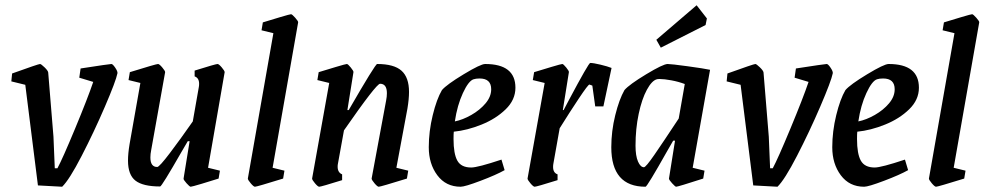

<svg xmlns="http://www.w3.org/2000/svg" viewBox="-20 -700 3744 729"><path d="M124 4 76 -378 23 -391 26 -421Q126 -457 132 -457Q136 -457 149 -444.5Q162 -432 163 -425L183 -181L188 -61H198Q217 -96 265 -211.5Q313 -327 334 -389L281 -405L286 -440Q396 -457 403 -457Q408 -457 417.5 -443Q427 -429 426 -422Q420 -392 378.5 -295.5Q337 -199 290 -108Q243 -17 216 9Z M770 -63 815 -52 810 -22Q782 -13 745 -2Q708 9 704 9Q700 9 688 -4.5Q676 -18 677 -22L700 -164H693L669 -123Q594 8 588 8Q523 8 494.5 -14Q466 -36 466 -90Q466 -117 472 -153L513 -385L468 -396L473 -426Q573 -457 580 -457Q585 -457 596 -444Q607 -431 607 -426L554 -130Q551 -115 551 -102Q551 -66 577 -66Q585 -66 625.5 -119.5Q666 -173 712 -239L735 -370Q736 -375 736 -382Q736 -404 719 -410V-432Q799 -457 806 -457Q811 -457 822 -444Q833 -431 833 -426Z M921 -22 1018 -574 973 -585 978 -615Q1007 -624 1044 -635Q1081 -646 1085 -646Q1089 -646 1101 -632.5Q1113 -619 1112 -615L1015 -63L1060 -52L1055 -22Q955 9 948 9Q943 9 932 -4Q921 -17 921 -22Z M1485 -63 1530 -52 1525 -22Q1425 9 1418 9Q1413 9 1402 -4Q1391 -17 1391 -22L1446 -318Q1449 -333 1449 -346Q1449 -382 1423 -382Q1409 -382 1286 -205L1263 -78Q1262 -74 1262 -67Q1262 -45 1279 -38V-16Q1199 9 1192 9Q1187 9 1176 -4Q1165 -17 1165 -22L1230 -385L1185 -396L1190 -426Q1219 -435 1256 -446Q1293 -457 1297 -457Q1301 -457 1312 -443.5Q1323 -430 1322 -426L1299 -282H1304Q1405 -457 1412 -457Q1476 -457 1504.5 -431.5Q1533 -406 1533 -351Q1533 -324 1527 -288Z M1703 -200Q1702 -191 1702 -172Q1702 -116 1716.5 -90Q1731 -64 1769 -64Q1794 -64 1884 -94L1896 -54Q1864 -36 1804.5 -13.5Q1745 9 1729 9Q1673 9 1640.5 -34.5Q1608 -78 1608 -141Q1608 -201 1623 -262.5Q1638 -324 1658 -358Q1676 -379 1740.5 -418Q1805 -457 1822 -457Q1937 -457 1937 -367Q1937 -321 1900 -285Q1863 -249 1808.5 -227Q1754 -205 1703 -200ZM1707 -239Q1737 -245 1769.5 -263.5Q1802 -282 1823.5 -307.5Q1845 -333 1845 -361Q1845 -402 1801 -402Q1787 -402 1778 -399Q1759 -393 1737.5 -346.5Q1716 -300 1707 -239Z M2302 -442 2271 -296H2240L2229 -375Q2219 -379 2218 -379Q2213 -379 2178 -326.5Q2143 -274 2105 -213L2081 -78Q2080 -73 2080 -66Q2080 -44 2097 -38V-16Q2017 9 2010 9Q2005 9 1994 -4Q1983 -17 1983 -22L2048 -385L2003 -396L2008 -426Q2037 -435 2074 -446Q2111 -457 2115 -457Q2119 -457 2130 -443.5Q2141 -430 2140 -426L2117 -282H2120L2140 -320Q2215 -461 2221 -461Q2233 -461 2260 -454.5Q2287 -448 2302 -442Z M2610 -63 2655 -52 2650 -22Q2554 9 2547 9Q2544 9 2532 -4Q2520 -17 2520 -22L2543 -166H2536L2513 -126Q2437 9 2431 9Q2301 9 2301 -141Q2301 -202 2316 -262.5Q2331 -323 2351 -358Q2369 -379 2433.5 -418Q2498 -457 2515 -457Q2528 -457 2590.5 -448.5Q2653 -440 2676 -435ZM2557 -250 2580 -381Q2556 -390 2529 -395Q2502 -400 2485 -400Q2477 -400 2474 -399Q2455 -394 2436 -359Q2417 -324 2405 -267.5Q2393 -211 2393 -147Q2393 -108 2402.5 -86.5Q2412 -65 2425 -65Q2432 -65 2464.5 -112Q2497 -159 2557 -250ZM2472 -549 2625 -680 2664 -630 2659 -605 2489 -519Z M2840 4 2792 -378 2739 -391 2742 -421Q2842 -457 2848 -457Q2852 -457 2865 -444.5Q2878 -432 2879 -425L2899 -181L2904 -61H2914Q2933 -96 2981 -211.5Q3029 -327 3050 -389L2997 -405L3002 -440Q3112 -457 3119 -457Q3124 -457 3133.5 -443Q3143 -429 3142 -422Q3136 -392 3094.5 -295.5Q3053 -199 3006 -108Q2959 -17 2932 9Z M3235 -200Q3234 -191 3234 -172Q3234 -116 3248.5 -90Q3263 -64 3301 -64Q3326 -64 3416 -94L3428 -54Q3396 -36 3336.5 -13.5Q3277 9 3261 9Q3205 9 3172.5 -34.5Q3140 -78 3140 -141Q3140 -201 3155 -262.5Q3170 -324 3190 -358Q3208 -379 3272.5 -418Q3337 -457 3354 -457Q3469 -457 3469 -367Q3469 -321 3432 -285Q3395 -249 3340.5 -227Q3286 -205 3235 -200ZM3239 -239Q3269 -245 3301.5 -263.5Q3334 -282 3355.5 -307.5Q3377 -333 3377 -361Q3377 -402 3333 -402Q3319 -402 3310 -399Q3291 -393 3269.5 -346.5Q3248 -300 3239 -239Z M3507 -22 3604 -574 3559 -585 3564 -615Q3593 -624 3630 -635Q3667 -646 3671 -646Q3675 -646 3687 -632.5Q3699 -619 3698 -615L3601 -63L3646 -52L3641 -22Q3541 9 3534 9Q3529 9 3518 -4Q3507 -17 3507 -22Z"/></svg>

Font: Grenze
Style: Italic
Weight: 400
Italic angle: -10°
Designer: Renata Polastri
Foundry: Omnibus-Type
Version: Version 1.002; ttfautohint (v1.8)